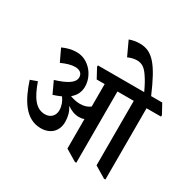

<svg xmlns="http://www.w3.org/2000/svg" viewBox="-192 -1078 1271 1274"><g transform="rotate(30 443.5 -441.0)"><path d="M233 -73C305 -73 354 -117 354 -190C354 -229 345 -263 324 -297C351 -277 382 -264 415 -264C430 -264 443 -266 455 -271V-45L542 7H553V-539H678V-45L765 7H776V-539H887V-551L847 -624H762C678 -820 622 -889 524 -889C495 -889 469 -884 445 -875L495 -767C517 -777 541 -783 562 -783C601 -783 626 -766 654 -724C672 -698 687 -671 709 -624H354V-613L394 -539H455V-367C436 -352 411 -343 378 -343C353 -343 326 -349 302 -358C335 -385 351 -418 351 -459C351 -500 335 -541 309 -572C278 -608 238 -630 189 -630C153 -630 118 -621 83 -605L127 -512C164 -529 200 -540 229 -540C265 -540 287 -523 287 -493C287 -451 237 -421 149 -394L191 -304C213 -311 233 -319 251 -327C270 -301 282 -270 282 -238C282 -197 255 -167 211 -167C141 -167 99 -228 62 -334L10 -315C53 -183 116 -73 233 -73Z"/></g></svg>

Font: Noto Serif Devanagari Condensed SemiBold
Style: Regular
Weight: 600
Width: 3
Designer: Universal Thirst, Indian Type Foundry and the Monotype Design Team
Foundry: Monotype Imaging Inc.
Version: Version 2.004